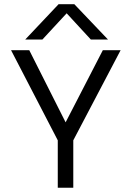

<svg xmlns="http://www.w3.org/2000/svg" viewBox="-20 -887 622 907"><path d="M256.8 -867.2H331.1L490.2 -700.2H409.2L294.9 -824.2L180.2 -700.2H99.1ZM252.9 -224.1 32.2 -649.9H118.2L290 -309.1L465.8 -649.9H549.8L326.2 -224.1V0H252.9Z"/></svg>

Font: Overused Grotesk
Style: Regular
Weight: 400
Version: Version 0.002